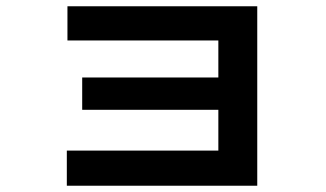

<svg xmlns="http://www.w3.org/2000/svg" viewBox="-20 -584 1040 612"><path d="M193 8V-104H676V-234H242V-337H676V-455H195V-564H800V8Z"/></svg>

Font: Murecho SemiBold
Style: Regular
Weight: 600
Designer: Neil Summerour
Foundry: Positype
Version: Version 1.010; ttfautohint (v1.8.3)